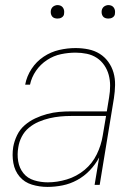

<svg xmlns="http://www.w3.org/2000/svg" viewBox="-20 -727 540 755"><path d="M167 8Q135 8 105.5 -1Q76 -10 57 -32.5Q38 -55 32.5 -86Q27 -117 32 -149Q36 -172 47 -195Q58 -218 77 -234.5Q96 -251 118.5 -261.5Q141 -272 165 -278.5Q189 -285 212.5 -287Q236 -289 259 -289H400L409 -344Q413 -367 413 -389.5Q413 -412 407.5 -432.5Q402 -453 390 -470.5Q378 -488 360.5 -499.5Q343 -511 321.5 -515.5Q300 -520 277 -520Q249 -520 220 -514Q191 -508 165 -491Q139 -474 121.5 -448.5Q104 -423 98 -394H79Q85 -427 104 -456Q123 -485 151.5 -504Q180 -523 212.5 -530.5Q245 -538 277 -538Q303 -538 327.5 -533Q352 -528 372 -515.5Q392 -503 406 -483.5Q420 -464 426.5 -441Q433 -418 432.5 -392.5Q432 -367 428 -341L372 0H352L370 -108Q355 -80 333 -57Q311 -34 283.5 -19Q256 -4 226 2Q196 8 167 8ZM168 -10Q205 -10 243 -21.5Q281 -33 312 -58.5Q343 -84 360.5 -120Q378 -156 384 -194L397 -271H259Q238 -271 217 -269Q196 -267 174.5 -262Q153 -257 132 -248Q111 -239 93.5 -224.5Q76 -210 65.5 -189.5Q55 -169 52 -148Q47 -120 51.5 -93Q56 -66 72 -46Q88 -26 114 -18Q140 -10 168 -10ZM406 -654Q400 -654 394 -656Q388 -658 384.5 -663Q381 -668 380 -674Q379 -680 380 -686Q381 -691 383.5 -695Q386 -699 389.5 -701.5Q393 -704 397.5 -705.5Q402 -707 406 -707Q413 -707 418.5 -704.5Q424 -702 427.5 -697Q431 -692 432 -686Q433 -680 432 -674Q432 -669 429.5 -665Q427 -661 423 -658.5Q419 -656 415 -655Q411 -654 406 -654ZM206 -654Q200 -654 194 -656Q188 -658 184.5 -663Q181 -668 180 -674Q179 -680 180 -686Q181 -691 183.5 -695Q186 -699 189.5 -701.5Q193 -704 197.5 -705.5Q202 -707 206 -707Q213 -707 218.5 -704.5Q224 -702 227.5 -697Q231 -692 232 -686Q233 -680 232 -674Q232 -669 229.5 -665Q227 -661 223 -658.5Q219 -656 215 -655Q211 -654 206 -654Z"/></svg>

Font: Iosevka Curly Thin Oblique
Style: Regular
Weight: 100
Italic angle: -9°
Monospace: yes
Designer: Belleve Invis
Foundry: Belleve Invis
Version: Version 11.1.0; ttfautohint (v1.8.3)